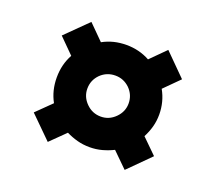

<svg xmlns="http://www.w3.org/2000/svg" viewBox="-85 -689 762 678"><g transform="rotate(20 296.0 -350.5)"><path d="M351 -405Q374 -382 374 -350Q374 -319 351 -296Q328 -273 297 -273Q265 -273 242 -296Q219 -319 219 -350Q219 -382 242 -405Q265 -427 297 -427Q328 -427 351 -405ZM441 -576 385 -520Q365 -531 343 -536.5Q321 -542 297 -542Q272 -542 250 -536.5Q228 -531 208 -520L152 -576L70 -495L126 -439Q115 -419 109.5 -397Q104 -375 104 -350Q104 -301 126 -261L70 -206L152 -125L208 -180Q228 -170 250 -164Q272 -158 297 -158Q321 -158 343 -164Q365 -170 385 -180L441 -125L522 -206L466 -261Q477 -282 483 -304Q489 -326 489 -350Q489 -398 466 -439L522 -495Z"/></g></svg>

Font: Unageo
Style: SemiBold
Weight: 600
Designer: Richard Sepsi
Foundry: Richard Sepsi
Version: Version 2.000